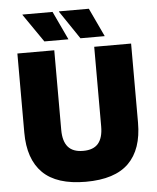

<svg xmlns="http://www.w3.org/2000/svg" viewBox="-57 -876 768 941"><g transform="rotate(-5 327.0 -405.0)"><path d="M327.5 16.5Q184.5 16.5 116 -51.2Q47.5 -119 47.5 -250V-639H229V-247.5Q229 -191.5 253 -163.5Q277 -135.5 327.5 -135.5Q378 -135.5 401.8 -163.5Q425.5 -191.5 425.5 -247.5V-639H607V-250Q607 -119 538.8 -51.2Q470.5 16.5 327.5 16.5ZM237 -827 302.5 -687.5V-686.5H184.5L89 -825V-827ZM415.5 -827 481 -687.5V-686.5H362L268.5 -825V-827Z"/></g></svg>

Font: Anek Latin Medium ExtraBold
Style: Regular
Weight: 800
Version: Version 1.003